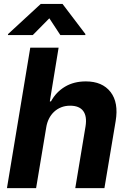

<svg xmlns="http://www.w3.org/2000/svg" viewBox="-20 -974 664 994"><path d="M16 0 136.7 -727.3H283.4L237.9 -449.2H244Q270.2 -497.5 316.2 -525Q362.2 -552.6 424.4 -552.6Q509.6 -552.6 552.2 -497.9Q594.8 -443.2 578.8 -347.3L520.6 0H369.7L422.9 -320.3Q431.1 -372.2 410.7 -399.5Q390.3 -426.8 343 -426.8Q317.8 -426.8 296.9 -418.5Q275.9 -410.2 259.9 -395.2Q244 -380.3 233.7 -359.9Q223.4 -339.5 219.5 -315.3L166.9 0ZM21 -792.6 21.7 -797.6 191.1 -953.8H303.6L422.2 -797.6L421.5 -792.6H292.3L235.4 -879.3L149.9 -792.6Z"/></svg>

Font: Inter P
Style: Bold Italic
Weight: 700
Italic angle: 9.39999°
Designer: Rasmus Andersson
Foundry: rsms
Version: Version 3.018;git-588b23468